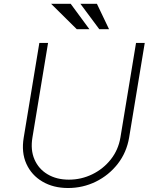

<svg xmlns="http://www.w3.org/2000/svg" viewBox="-20 -946 787 978"><path d="M672.9 -727.3H717.3L637.8 -245.7Q625 -169.4 579.7 -111.3Q534.4 -53.3 468.4 -20.8Q402.3 11.7 326.7 11.7Q251.8 11.7 196.2 -21Q140.6 -53.6 114.3 -111.7Q88.1 -169.7 100.9 -245.7L180.4 -727.3H224.8L145.2 -245.7Q134.6 -182.2 155.7 -133.7Q176.8 -85.2 222.5 -58.1Q268.1 -30.9 331 -30.9Q393.8 -30.9 449.8 -58.1Q505.7 -85.2 544.2 -133.7Q582.7 -182.2 593.4 -245.7ZM435.4 -797.2H371.1L240.4 -926.5H340.2ZM535.5 -797.2H485.8L389.6 -926.5H473.7Z"/></svg>

Font: Inter UI Extra Light
Style: Italic
Weight: 200
Italic angle: -9.39999°
Designer: Rasmus Andersson
Foundry: rsms
Version: 3.2;8d6f07862